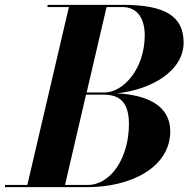

<svg xmlns="http://www.w3.org/2000/svg" viewBox="-68 -770 775 790"><path d="M292.5 0C468.5 0 632.5 -80 632.5 -230C632.5 -335.5 537.5 -379.5 413 -386C556 -401 687.5 -478.5 687.5 -595C687.5 -705 608.5 -750 437.5 -750H127.5V-741H215.5L44.5 -9H-47.5V0ZM435 -741C501 -741 527.5 -689 527.5 -625C527.5 -486 438.5 -389.5 362.5 -389.5H288.5L370.5 -741ZM358.5 -380.5C424.5 -380.5 462.5 -349 462.5 -260C462.5 -121 388.5 -9 292.5 -9H199.5L286 -380.5Z"/></svg>

Font: Bodoni* 24pt
Style: Bold Italic
Weight: 700
Italic angle: -13°
Version: Version 2.3